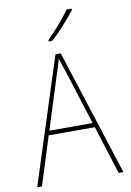

<svg xmlns="http://www.w3.org/2000/svg" viewBox="-102 -1013 733 1075"><g transform="rotate(-10 265.0 -475.5)"><path d="M20 0 250 -715H280L510 0H483L396 -275H134L47 0ZM237 -600 142 -300H388L293 -600Q286 -620 279 -641.5Q272 -663 264 -687Q258 -664 251 -643Q244 -622 237 -600ZM225 -800Q258 -834 294.5 -875Q331 -916 354 -951H384V-944Q358 -910 319 -866.5Q280 -823 244 -792H225Z"/></g></svg>

Font: Noto Sans Mono Condensed Thin
Style: Regular
Weight: 100
Width: 3
Designer: Monotype Design Team
Foundry: Monotype Imaging Inc.
Version: Version 2.014; ttfautohint (v1.8.4.7-5d5b)